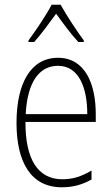

<svg xmlns="http://www.w3.org/2000/svg" viewBox="-20 -877 475 814"><path d="M237 -857H199C176 -813 129 -743 101 -706V-699H125C154 -731 191 -782 218 -819C246 -780 281 -732 312 -699H335V-706C313 -735 262 -811 237 -857ZM226 -632C108 -632 50 -520 50 -356C50 -191 110 -83 242 -83C291 -83 331 -95 368 -116V-154C324 -128 288 -117 244 -117C140 -117 87 -203 88 -360H386V-393C386 -521 341 -632 226 -632ZM226 -598C313 -598 350 -508 350 -393H89C96 -530 147 -598 226 -598Z"/></svg>

Font: Noto Sans Telugu UI Condensed ExtraLight
Style: Regular
Weight: 200
Width: 3
Designer: Jelle Bosma - Monotype Design Team
Foundry: Monotype Imaging Inc.
Version: Version 2.005